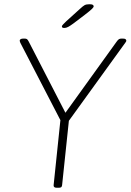

<svg xmlns="http://www.w3.org/2000/svg" viewBox="-20 -884 616 906"><path d="M248 2Q232 2 233 -10L265 -317L76 -682Q75 -685 74 -687.5Q73 -690 73 -692Q73 -696 77 -699Q81 -702 91 -702H95Q103 -702 107 -699.5Q111 -697 116 -687L300 -330H273L530 -687Q537 -697 542 -699.5Q547 -702 554 -702H558Q569 -702 572.5 -699Q576 -696 576 -692Q576 -690 575 -688Q574 -686 571 -682L305 -314L273 -10Q272 -3 268.5 -0.5Q265 2 256 2ZM283 -752Q279 -752 275.5 -753.5Q272 -755 272 -759Q272 -763 277.5 -768.5Q283 -774 293 -784L356 -841Q371 -855 379 -859.5Q387 -864 402 -864Q413 -864 417.5 -861.5Q422 -859 422 -854Q422 -850 414 -842Q406 -834 380 -814L326 -773Q311 -762 301.5 -757Q292 -752 283 -752Z"/></svg>

Font: Asap Thin
Style: Italic
Weight: 250
Italic angle: -6°
Designer: Pablo Cosgaya
Foundry: Omnibus-Type
Version: Version 3.001